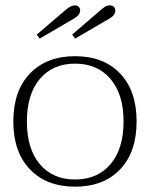

<svg xmlns="http://www.w3.org/2000/svg" viewBox="-20 -691 564 721"><path d="M118 -561 228 -655Q247 -671 261 -671Q270 -671 275.5 -665.5Q281 -660 281 -652Q281 -635 259 -622L129 -546ZM251 -561 360 -655Q361 -656 371 -663.5Q381 -671 393 -671Q402 -671 407.5 -665.5Q413 -660 413 -652Q413 -634 392 -622L262 -546ZM30 -235Q30 -350 92.5 -415Q155 -480 262 -480Q369 -480 431 -415Q493 -350 493 -235Q493 -120 431 -55Q369 10 262 10Q155 10 92.5 -55Q30 -120 30 -235ZM444 -235Q444 -337 395 -394.5Q346 -452 262 -452Q178 -452 129.5 -394.5Q81 -337 81 -235Q81 -132 129.5 -74.5Q178 -17 262 -17Q346 -17 395 -74.5Q444 -132 444 -235Z"/></svg>

Font: Taviraj ExtraLight
Style: Regular
Weight: 275
Designer: Katatrad Team
Foundry: CadsonDemak
Version: Version 1.001